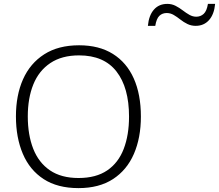

<svg xmlns="http://www.w3.org/2000/svg" viewBox="-20 -958 1127 988"><path d="M705 -358Q705 -249 669 -166Q633 -83 561.5 -36.5Q490 10 384 10Q276 10 204.5 -36.5Q133 -83 97.5 -166.5Q62 -250 62 -359Q62 -468 98.5 -550Q135 -632 207.5 -678.5Q280 -725 387 -725Q490 -725 561 -680.5Q632 -636 668.5 -554Q705 -472 705 -358ZM123 -359Q123 -264 151 -192.5Q179 -121 237 -81.5Q295 -42 384 -42Q474 -42 531.5 -81Q589 -120 616.5 -191.5Q644 -263 644 -358Q644 -507 579.5 -590Q515 -673 387 -673Q298 -673 239 -633.5Q180 -594 151.5 -523.5Q123 -453 123 -359ZM741 -825Q746 -879 772 -908.5Q798 -938 841 -938Q864 -938 883.5 -928Q903 -918 920.5 -904.5Q938 -891 955 -881.5Q972 -872 990 -872Q1012 -872 1028 -886.5Q1044 -901 1050 -938H1087Q1082 -884 1055.5 -854.5Q1029 -825 987 -825Q964 -825 944.5 -834.5Q925 -844 908 -857.5Q891 -871 874 -881Q857 -891 838 -891Q815 -891 800 -876.5Q785 -862 779 -825Z"/></svg>

Font: Noto Sans Thai Looped Light
Style: Regular
Weight: 300
Designer: Sasikarn Vongin, Ben Mitchell
Foundry: The Fontpad Ltd
Version: Version 1.001; ttfautohint (v1.8.4.7-5d5b)